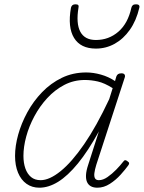

<svg xmlns="http://www.w3.org/2000/svg" viewBox="-20 -856 669 893"><path d="M163 17Q129 17 103.5 -1Q78 -19 64 -52.5Q50 -86 50 -131Q50 -177 64.5 -229.5Q79 -282 107 -333.5Q135 -385 175.5 -427Q216 -469 267.5 -494Q319 -519 381 -519Q414 -519 449.5 -509Q485 -499 515 -479L521 -500Q524 -508 529.5 -511.5Q535 -515 545 -515Q556 -515 559.5 -509Q563 -503 560 -495L428 -90Q421 -67 419 -51Q417 -35 422 -26.5Q427 -18 440 -18Q459 -18 480 -32.5Q501 -47 520.5 -67Q540 -87 553 -104Q558 -111 562.5 -111Q567 -111 573 -106Q581 -101 580.5 -96Q580 -91 576 -86Q563 -68 541 -43.5Q519 -19 491 -1Q463 17 433 17Q415 17 403 10.5Q391 4 385 -9Q379 -22 380 -42Q381 -62 390 -89Q402 -128 415 -167Q428 -206 440 -245Q390 -154 342.5 -96Q295 -38 250.5 -10.5Q206 17 163 17ZM89 -131Q89 -98 98 -72.5Q107 -47 124.5 -32.5Q142 -18 169 -18Q210 -18 262 -60Q314 -102 371.5 -185.5Q429 -269 488 -395L504 -446Q466 -470 435 -477Q404 -484 375 -484Q323 -484 279 -461Q235 -438 200 -400Q165 -362 140 -315.5Q115 -269 102 -221Q89 -173 89 -131ZM426 -630Q355 -630 324.5 -679.5Q294 -729 310 -820Q312 -828 317 -832Q322 -836 331 -836Q341 -836 344 -832Q347 -828 345 -820Q333 -747 353.5 -708.5Q374 -670 426 -670Q486 -670 530.5 -708.5Q575 -747 591 -820Q593 -828 598 -832Q603 -836 613 -836Q622 -836 626 -832Q630 -828 628 -820Q614 -760 584 -717.5Q554 -675 513.5 -652.5Q473 -630 426 -630Z"/></svg>

Font: Playwrite US Trad Thin
Style: Regular
Weight: 250
Designer: Veronika Burian, José Scaglione
Foundry: TypeTogether
Version: Version 1.003